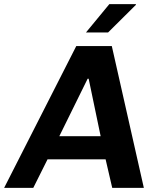

<svg xmlns="http://www.w3.org/2000/svg" viewBox="-62 -909 760 929"><path d="M-42 0 307 -686H479L634 0H481L449 -138H168L99 0ZM225 -250H425L367 -528H362ZM354 -752 467 -889H595L596 -886L461 -752Z"/></svg>

Font: Chivo Medium SemiBold
Style: Italic
Weight: 600
Italic angle: -8.05°
Version: Version 2.002